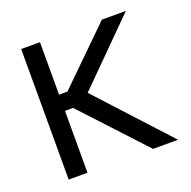

<svg xmlns="http://www.w3.org/2000/svg" viewBox="-96 -595 688 691"><g transform="rotate(-20 248.0 -250.0)"><path d="M54 -500V0H126V-237H157L377 0H473L225 -270L455 -500H363L158 -299H126V-500Z"/></g></svg>

Font: LT Wave Text Light
Style: Regular
Weight: 300
Designer: Daniel Lyons
Version: Version 2.5 (Glyphs App)